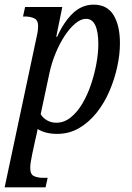

<svg xmlns="http://www.w3.org/2000/svg" viewBox="-44 -566 568 826"><path d="M-24 240 115 -414Q118 -427 119 -437Q120 -447 120 -453Q120 -479 103.5 -487Q87 -495 63 -495H55L64 -536H224L198 -408H202Q230 -471 269 -508.5Q308 -546 359 -546Q417 -546 444.5 -501Q472 -456 472 -380Q472 -332 460.5 -279Q449 -226 427 -174.5Q405 -123 372 -81.5Q339 -40 296.5 -15Q254 10 202 10Q151 10 118 -11Q116 -2 113.5 11.5Q111 25 108 35L95 95Q92 110 89 127Q86 144 86 156Q86 184 102 191.5Q118 199 141 199H161L152 240ZM198 -38Q232 -38 260.5 -61Q289 -84 311 -121.5Q333 -159 348 -204Q363 -249 371 -294Q379 -339 379 -376Q379 -429 366 -457Q353 -485 326 -485Q304 -485 280 -465Q256 -445 234 -411.5Q212 -378 195 -336.5Q178 -295 169 -253L131 -75Q140 -59 158 -48.5Q176 -38 198 -38Z"/></svg>

Font: Noto Serif Condensed
Style: Italic
Weight: 400
Width: 3
Italic angle: -12°
Designer: Monotype Design Team
Foundry: Monotype Imaging Inc.
Version: Version 2.014; ttfautohint (v1.8.4.7-5d5b)